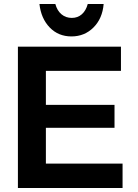

<svg xmlns="http://www.w3.org/2000/svg" viewBox="-20 -934 687 954"><path d="M208 -299H549V-413H208V-582H581V-702H69V0H589V-121H208ZM337 -845Q307 -845 285.5 -863Q264 -881 255 -914H176Q184 -842 227 -797.5Q270 -753 335 -753Q400 -753 444.5 -797.5Q489 -842 495 -914H416Q407 -881 386.5 -863Q366 -845 337 -845Z"/></svg>

Font: Geom SemiBold
Style: Bold
Weight: 600
Version: Version 1.102